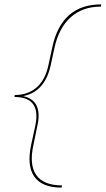

<svg xmlns="http://www.w3.org/2000/svg" viewBox="-20 -731 480 873"><path d="M218 -517Q260 -711 440 -711L439 -701Q356 -701 302 -653Q248 -605 228 -515L210 -432Q183 -313 85 -294Q177 -274 149 -155L132 -72Q112 18 145 65Q178 112 262 112L260 122Q171 122 136 72Q101 22 122 -74L140 -157Q169 -290 46 -290L47 -299Q107 -299 146.5 -333.5Q186 -368 200 -434Z"/></svg>

Font: EauTestInfant Hairline
Style: Italic
Weight: 250
Italic angle: -12°
Designer: Christian Thalmann (Catharsis Fonts)
Version: Version 0.001;PS 000.001;hotconv 1.0.88;makeotf.lib2.5.64775